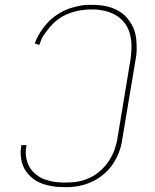

<svg xmlns="http://www.w3.org/2000/svg" viewBox="-20 -763 640 791"><path d="M248 8Q233 8 219 7Q205 6 191.5 3.5Q178 1 164.5 -3Q151 -7 138.5 -13Q126 -19 115.5 -27.5Q105 -36 96 -46Q87 -56 80.5 -68Q74 -80 70.5 -93Q67 -106 65.5 -123Q64 -140 66 -150L68 -165H89V-162Q86 -149 86 -136Q86 -123 88.5 -111Q91 -99 95.5 -87.5Q100 -76 107 -66.5Q114 -57 123 -49Q132 -41 142 -34.5Q152 -28 164 -24Q176 -20 188 -17Q200 -14 215 -12.5Q230 -11 239 -11H250Q264 -11 278 -12Q292 -13 306.5 -16Q321 -19 335.5 -24.5Q350 -30 363 -37.5Q376 -45 387.5 -54.5Q399 -64 409.5 -75.5Q420 -87 428.5 -100Q437 -113 443.5 -126.5Q450 -140 455 -156.5Q460 -173 462 -182L518 -520Q520 -535 521 -550.5Q522 -566 521.5 -581Q521 -596 518 -611Q515 -626 510 -639Q505 -652 496.5 -664Q488 -676 477.5 -685.5Q467 -695 454.5 -702Q442 -709 428.5 -713.5Q415 -718 397.5 -721Q380 -724 370 -724H356Q335 -724 314.5 -721Q294 -718 273 -711Q252 -704 233 -692.5Q214 -681 198.5 -665.5Q183 -650 167.5 -628.5Q152 -607 148 -594L142 -578L123 -584Q131 -606 143.5 -626.5Q156 -647 172.5 -665.5Q189 -684 208.5 -698Q228 -712 249.5 -721.5Q271 -731 298 -737Q325 -743 340 -743H357Q374 -743 390.5 -741.5Q407 -740 423.5 -736Q440 -732 455 -725Q470 -718 482.5 -709Q495 -700 505 -687.5Q515 -675 523 -661Q531 -647 535.5 -631.5Q540 -616 541.5 -599.5Q543 -583 543 -563Q543 -543 541 -532L484 -191Q482 -175 478 -160Q474 -145 468 -130Q462 -115 453.5 -100.5Q445 -86 434.5 -73Q424 -60 411 -48.5Q398 -37 384 -28Q370 -19 355 -12.5Q340 -6 324.5 -1.5Q309 3 290.5 5.5Q272 8 261 8Z"/></svg>

Font: Iosevka Aile Thin
Style: Italic
Weight: 100
Italic angle: -9°
Designer: Belleve Invis
Foundry: Belleve Invis
Version: Version 31.1.0; ttfautohint (v1.8.4)